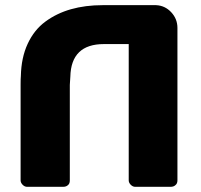

<svg xmlns="http://www.w3.org/2000/svg" viewBox="-20 -720 770 737"><path d="M661.1 -612.8V-27.8Q661.1 -15.6 653.8 -9.8Q647 -2.9 634.8 -2.9H499Q489.7 -2.9 481.9 -10.7Q474.1 -18.6 474.1 -27.8V-550.8H378.9Q252.9 -550.8 250 -425.8Q249.5 -420.9 249 -410.2Q248.5 -399.4 248 -394V-27.8Q248 -15.1 241.2 -9.8Q234.4 -2.9 222.2 -2.9H84Q74.7 -2.9 66.9 -10.7Q59.1 -18.6 59.1 -27.8V-395Q59.1 -419.4 60.1 -428.2Q61.5 -498.5 86.2 -551.8Q110.8 -605 154.1 -637Q197.3 -668.9 252.4 -684.6Q307.6 -700.2 374 -700.2H579.1Q613.3 -698.7 637.2 -673.1Q661.1 -647.5 661.1 -612.8Z"/></svg>

Font: Cunia
Style: Bold
Weight: 700
Designer: Alejo Bergmann, Denis Ignatov
Foundry: Hubert & Fischer
Version: Version 1.00 February 21, 2019, initial release